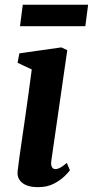

<svg xmlns="http://www.w3.org/2000/svg" viewBox="-20 -762 384 792"><path d="M136.5 10Q107.5 10 88 1.8Q68.5 -6.5 59.2 -22Q50 -37.5 53 -58.5Q55.5 -80.5 60 -113Q64.5 -145.5 70.5 -186Q76.5 -226.5 83.2 -273.5Q90 -320.5 97 -371.5Q104 -422.5 111 -475.5L52.5 -503L60 -542L233 -566.5L257.5 -555L192 -101Q189 -83 193.8 -73.8Q198.5 -64.5 208 -64.5Q217.5 -64.5 228 -70Q238.5 -75.5 255.5 -90L268.5 -59.5Q263 -52 246.2 -35.2Q229.5 -18.5 202 -4.2Q174.5 10 136.5 10ZM74 -742.5H343.5L332 -654H62.5Z"/></svg>

Font: Merriweather 20pt
Style: Bold Italic
Weight: 700
Italic angle: -7.8°
Version: Version 2.101